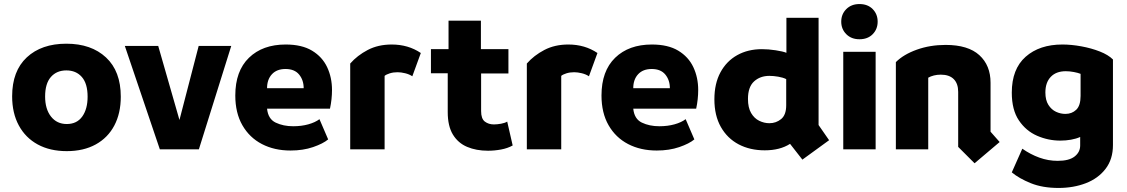

<svg xmlns="http://www.w3.org/2000/svg" viewBox="-20 -738 5571 949"><path d="M310 9Q227 9 166.5 -24Q106 -57 73 -118Q40 -179 40 -262Q40 -387 112.5 -454.5Q185 -522 308 -522Q431 -522 504 -454Q577 -386 577 -260Q577 -178 545 -117.5Q513 -57 453 -24Q393 9 310 9ZM310 -125Q360 -125 386.5 -162Q413 -199 413 -260Q413 -325 384.5 -357.5Q356 -390 308 -390Q260 -390 231.5 -357.5Q203 -325 203 -261Q203 -199 232 -162Q261 -125 310 -125Z M770 0 597 -511H762L867 -145L962 -511H1123L963 0Z M1416 6Q1336 6 1274.5 -26Q1213 -58 1178 -119Q1143 -180 1143 -266Q1143 -387 1210.5 -452.5Q1278 -518 1392 -518Q1472 -518 1522.5 -487.5Q1573 -457 1597 -406Q1621 -355 1621 -293Q1621 -271 1618.5 -247.5Q1616 -224 1611 -201H1300Q1305 -150 1342.5 -132Q1380 -114 1429 -114Q1470 -114 1504 -123.5Q1538 -133 1559 -149L1602 -49Q1577 -28 1527.5 -11Q1478 6 1416 6ZM1300 -302H1481Q1481 -342 1458.5 -369.5Q1436 -397 1391 -397Q1348 -397 1324 -371Q1300 -345 1300 -302Z M1711 0V-424Q1746 -464 1797.5 -491Q1849 -518 1916 -518Q1998 -518 2060 -476L2018 -361Q2003 -371 1982.5 -376Q1962 -381 1945 -381Q1924 -381 1906.5 -375.5Q1889 -370 1881 -363V0Z M2392 7Q2334 7 2289 -12Q2244 -31 2218.5 -73Q2193 -115 2193 -184V-376H2110V-495H2197V-636H2357V-495H2493V-375H2358V-189Q2358 -151 2376.5 -137Q2395 -123 2421 -123Q2437 -123 2456.5 -126.5Q2476 -130 2487 -137L2514 -19Q2489 -5 2456.5 1Q2424 7 2392 7Z M2584 0V-424Q2619 -464 2670.5 -491Q2722 -518 2789 -518Q2871 -518 2933 -476L2891 -361Q2876 -371 2855.5 -376Q2835 -381 2818 -381Q2797 -381 2779.5 -375.5Q2762 -370 2754 -363V0Z M3226 6Q3146 6 3084.5 -26Q3023 -58 2988 -119Q2953 -180 2953 -266Q2953 -387 3020.5 -452.5Q3088 -518 3202 -518Q3282 -518 3332.5 -487.5Q3383 -457 3407 -406Q3431 -355 3431 -293Q3431 -271 3428.5 -247.5Q3426 -224 3421 -201H3110Q3115 -150 3152.5 -132Q3190 -114 3239 -114Q3280 -114 3314 -123.5Q3348 -133 3369 -149L3412 -49Q3387 -28 3337.5 -11Q3288 6 3226 6ZM3110 -302H3291Q3291 -342 3268.5 -369.5Q3246 -397 3201 -397Q3158 -397 3134 -371Q3110 -345 3110 -302Z M3946 51 3885 -27Q3835 5 3760 5Q3687 5 3631 -24.5Q3575 -54 3543 -110.5Q3511 -167 3511 -247Q3511 -325 3541 -380.5Q3571 -436 3624 -465.5Q3677 -495 3746 -495Q3778 -495 3814 -489.5Q3850 -484 3867 -477V-650H4026V-120L4078 -45ZM3783 -129Q3816 -129 3841 -149.5Q3866 -170 3866 -218V-347Q3850 -355 3826.5 -359Q3803 -363 3783 -363Q3737 -363 3707 -335.5Q3677 -308 3677 -249Q3677 -206 3692.5 -179.5Q3708 -153 3732.5 -141Q3757 -129 3783 -129Z M4148 0V-482H4308V0ZM4228 -544Q4188 -544 4163 -569Q4138 -594 4138 -631Q4138 -668 4163 -693Q4188 -718 4228 -718Q4269 -718 4293.5 -693Q4318 -668 4318 -631Q4318 -594 4293.5 -569Q4269 -544 4228 -544Z M4797 69 4716 -12V-284Q4716 -325 4694 -347Q4672 -369 4630 -369Q4612 -369 4596 -365Q4580 -361 4568 -354V0H4408V-431Q4446 -469 4511.5 -492.5Q4577 -516 4654 -516Q4765 -516 4820.5 -465.5Q4876 -415 4876 -329V-87L4921 -36Z M5212 191Q5133 191 5075 167.5Q5017 144 4981 114L5033 -3Q5073 25 5117 41Q5161 57 5208 57Q5264 57 5291.5 35.5Q5319 14 5319 -19V-61Q5299 -52 5273.5 -47.5Q5248 -43 5221 -43Q5161 -43 5106 -67Q5051 -91 5016 -143Q4981 -195 4981 -280Q4981 -397 5049.5 -457.5Q5118 -518 5231 -518Q5275 -518 5324.5 -509Q5374 -500 5416 -483.5Q5458 -467 5481 -444V-21Q5481 49 5444.5 96.5Q5408 144 5347 167.5Q5286 191 5212 191ZM5246 -175Q5278 -175 5299.5 -195.5Q5321 -216 5321 -264V-373Q5309 -378 5288 -382Q5267 -386 5248 -386Q5200 -386 5173.5 -358Q5147 -330 5147 -281Q5147 -243 5162 -219.5Q5177 -196 5199.5 -185.5Q5222 -175 5246 -175Z"/></svg>

Font: Braah One
Style: Regular
Weight: 400
Designer: Ashish Kumar
Foundry: Ashish Kumar
Version: Version 1.001; ttfautohint (v1.8.4.7-5d5b);gftools[0.9.29]